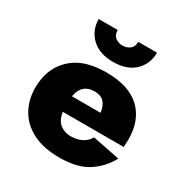

<svg xmlns="http://www.w3.org/2000/svg" viewBox="-160 -808 911 947"><g transform="rotate(30 295.5 -334.5)"><path d="M133 -679H241Q241 -650 259 -637Q277 -624 299 -624Q322 -624 340 -637Q358 -650 358 -679H465Q465 -615 421.5 -573Q378 -531 299 -531Q221 -531 177 -573Q133 -615 133 -679ZM561 -131Q526 -67 466.5 -28.5Q407 10 305 10Q215 10 154 -21Q93 -52 62 -106.5Q31 -161 31 -230Q31 -243 32 -255Q33 -267 35 -279Q49 -364 114.5 -417Q180 -470 299 -470Q427 -470 492 -408.5Q557 -347 557 -238Q557 -232 556.5 -220Q556 -208 555 -194H208Q216 -147 242 -128Q268 -109 299 -109Q375 -109 405 -162ZM295 -360Q222 -360 209 -283H372Q367 -321 348.5 -340.5Q330 -360 295 -360Z"/></g></svg>

Font: Jost* Heavy
Style: Regular
Weight: 800
Version: Version 3.7